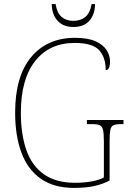

<svg xmlns="http://www.w3.org/2000/svg" viewBox="-20 -909 631 939"><path d="M342 10Q244 10 180 -34.5Q116 -79 85 -162Q54 -245 54 -358Q54 -536 132.5 -630Q211 -724 347 -724Q410 -724 447.5 -707Q485 -690 501.5 -663.5Q518 -637 518 -609Q518 -566 497 -566Q497 -628 465 -663.5Q433 -699 345 -699Q222 -699 152 -610.5Q82 -522 82 -358Q82 -252 109 -175Q136 -98 195 -56.5Q254 -15 348 -15Q389 -15 426.5 -21.5Q464 -28 488 -41V-218Q488 -255 484 -273Q480 -291 467.5 -296.5Q455 -302 430 -302H405V-322H584V-302H571Q547 -302 535 -296.5Q523 -291 519.5 -273Q516 -255 516 -218V-26Q479 -7 438 1.5Q397 10 342 10ZM339 -777Q289 -777 261.5 -807.5Q234 -838 233 -889H252Q259 -845 281.5 -826Q304 -807 339 -807Q373 -807 396.5 -825.5Q420 -844 428 -889H445Q444 -838 417 -807.5Q390 -777 339 -777Z"/></svg>

Font: Noto Serif Georgian SemiCondensed Thin
Style: Regular
Weight: 100
Width: 4
Designer: Monotype Design Team, Akaki Razmadze
Foundry: Google LLC
Version: Version 2.003; ttfautohint (v1.8.4.7-5d5b)